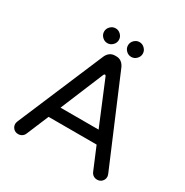

<svg xmlns="http://www.w3.org/2000/svg" viewBox="-187 -984 1104 1143"><g transform="rotate(30 364.5 -412.0)"><path d="M231.4 -779.3Q231.4 -799.8 246.6 -814.9Q261.7 -830.1 282.2 -830.1Q302.7 -830.1 317.9 -814.9Q333 -799.8 333 -779.3Q333 -758.8 317.9 -743.7Q302.7 -728.5 282.2 -728.5Q261.7 -728.5 246.6 -743.7Q231.4 -758.8 231.4 -779.3ZM395.5 -779.3Q395.5 -799.8 410.6 -814.9Q425.8 -830.1 446.3 -830.1Q466.8 -830.1 481.9 -814.9Q497.1 -799.8 497.1 -779.3Q497.1 -758.8 481.9 -743.7Q466.8 -728.5 446.3 -728.5Q425.8 -728.5 410.6 -743.7Q395.5 -758.8 395.5 -779.3ZM47.9 -39.1Q47.9 -45.9 52.7 -58.6L301.8 -646.5Q310.5 -666 325.2 -676.8Q339.8 -687.5 359.4 -687.5H369.1Q388.7 -687.5 403.3 -676.8Q418 -666 426.8 -646.5L675.8 -58.6Q680.7 -45.9 680.7 -39.1Q680.7 -20.5 668 -7.3Q655.3 5.9 635.7 5.9Q621.1 5.9 609.9 -1.5Q598.6 -8.8 592.8 -22.5L529.3 -173.8H199.2L135.7 -22.5Q129.9 -8.8 118.7 -1.5Q107.4 5.9 92.8 5.9Q73.2 5.9 60.5 -7.3Q47.9 -20.5 47.9 -39.1ZM364.3 -559.6Q359.4 -559.6 356.4 -552.7L233.4 -256.8H495.1L372.1 -552.7Q369.1 -559.6 364.3 -559.6Z"/></g></svg>

Font: jf-openhuninn-1.1
Style: Regular
Weight: 400
Designer: [Kosugi Maru]
      Designed by Motoya company      

      [Varela Round]
      Joe Prince(Latin component); Avraham Co
Foundry: justfont CO.,LTD.
Version: 1.1